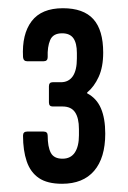

<svg xmlns="http://www.w3.org/2000/svg" viewBox="-20 -795 312 467"><path d="M131 -348Q95 -348 74.5 -362Q54 -376 45 -402.5Q36 -429 36 -465Q36 -475 46 -475H86Q96 -475 96 -465Q96 -438 103.5 -423.5Q111 -409 132 -409Q152 -409 162 -424Q172 -439 172 -466V-481Q172 -508 162.5 -522Q153 -536 132 -536H108Q99 -536 99 -546V-585Q99 -595 108 -595H128Q147 -595 157 -609.5Q167 -624 167 -653V-666Q167 -690 158.5 -702Q150 -714 131 -714Q109 -714 102 -697.5Q95 -681 96 -656Q96 -646 86 -646H46Q37 -646 36 -656Q33 -712 57 -743.5Q81 -775 133 -775Q183 -775 207 -748.5Q231 -722 231 -667Q231 -632 220 -608Q209 -584 192 -570V-568Q215 -556 225.5 -531.5Q236 -507 236 -470Q236 -411 209 -379.5Q182 -348 131 -348Z"/></svg>

Font: Sofia Sans Extra Condensed Medium
Style: Regular
Weight: 500
Version: Version 4.100